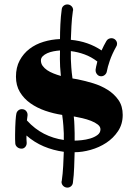

<svg xmlns="http://www.w3.org/2000/svg" viewBox="-20 -770 609 864"><path d="M532.2 -252.9Q532.2 -211.4 511.2 -179.9Q490.2 -148.4 458.3 -127.4Q426.3 -106.4 388.2 -95.7Q350.1 -85 315.9 -85Q314.9 -53.2 313.7 -17.3Q312.5 18.6 308.1 51.8Q307.1 61.5 300 67.9Q293 74.2 283.2 74.2Q272.5 74.2 264.6 66.7Q256.8 59.1 256.8 47.9Q256.8 46.9 257.3 46.4Q257.8 45.9 257.8 44.9Q262.7 11.2 264.4 -23.9Q266.1 -59.1 267.1 -86.9Q219.7 -93.3 177 -111.3Q134.3 -129.4 99.1 -160.2Q99.1 -151.9 99.1 -143.8Q99.1 -135.7 100.1 -127.9V-126Q100.1 -116.2 93.5 -108.6Q86.9 -101.1 77.1 -101.1Q65.9 -101.1 57.9 -107.7Q49.8 -114.3 48.8 -124Q47.9 -133.8 47.9 -143.6Q47.9 -153.3 47.9 -164.1Q47.9 -182.1 48.6 -198.2Q49.3 -214.4 50 -226.8Q50.8 -239.3 51.8 -247.1Q52.7 -254.9 53.2 -255.9Q54.2 -265.6 61.3 -272.2Q68.4 -278.8 78.1 -278.8Q90.3 -278.8 97.2 -271Q104 -263.2 104 -253.9V-251L101.1 -228Q136.2 -189.5 178 -168.2Q219.7 -147 267.1 -140.1V-141.1Q267.6 -153.3 267.1 -169.9Q266.6 -184.1 265.1 -204.8Q263.7 -225.6 259.8 -252.9Q220.7 -258.8 183.3 -271.7Q146 -284.7 116.7 -305.4Q87.4 -326.2 69.6 -355.7Q51.8 -385.3 51.8 -424.8Q51.8 -466.8 68.6 -498Q85.4 -529.3 113 -550.3Q140.6 -571.3 176.3 -582Q211.9 -592.8 250 -594.2Q250 -625 251.7 -660.6Q253.4 -696.3 257.8 -728Q258.8 -737.8 266.1 -743.9Q273.4 -750 283.2 -750Q293.5 -750 301.3 -742.7Q309.1 -735.4 309.1 -724.1Q309.1 -723.1 308.6 -722.7Q308.1 -722.2 308.1 -721.2Q303.2 -687.5 301.5 -653.1Q299.8 -618.7 298.8 -590.8Q377 -583.5 437 -543Q441.4 -553.7 447.3 -564.5Q453.1 -575.2 459 -585.9Q462.9 -592.3 469 -595.2Q475.1 -598.1 481 -598.1Q492.2 -598.1 499.5 -590.6Q506.8 -583 506.8 -573.2Q506.8 -565.4 502.9 -560.1Q484.4 -526.9 474.1 -497.1Q463.9 -467.3 460.9 -449.2Q459.5 -439.9 452.1 -433.3Q444.8 -426.8 435.1 -426.8Q424.3 -426.8 417.2 -435.1Q410.2 -443.4 410.2 -453.1V-457Q412.6 -472.2 415.3 -481.4Q418 -490.7 418 -493.2Q390.6 -514.2 360.6 -525.1Q330.6 -536.1 298.8 -540V-535.2Q298.3 -522 298.8 -504.4Q299.3 -489.3 300.8 -467.5Q302.2 -445.8 306.2 -417L329.1 -413.1Q363.3 -406.2 399.2 -395.3Q435.1 -384.3 464.6 -365.7Q494.1 -347.2 513.2 -319.8Q532.2 -292.5 532.2 -252.9ZM432.1 -188Q432.1 -200.2 419.9 -209.7Q407.7 -219.2 389.4 -226.3Q371.1 -233.4 350.1 -238.3Q329.1 -243.2 312 -246.1Q314.5 -223.6 314.9 -204.3Q315.4 -185.1 315.9 -170.4V-139.2V-137.2Q327.6 -137.2 347.2 -139.2Q366.7 -141.1 385.7 -146.7Q404.8 -152.3 418.5 -162.4Q432.1 -172.4 432.1 -188ZM164.1 -498Q164.1 -484.4 171.9 -473.6Q179.7 -462.9 192.1 -454.3Q204.6 -445.8 220.7 -439.5Q236.8 -433.1 253.9 -428.2Q251.5 -450.7 250.5 -470.2Q249.5 -489.7 249.5 -504.9Q249.5 -522 250 -537.1V-543Q235.8 -542 220.5 -539.1Q205.1 -536.1 192.6 -530.5Q180.2 -524.9 172.1 -516.8Q164.1 -508.8 164.1 -498Z"/></svg>

Font: Ribeye
Style: Regular
Weight: 400
Designer: Astigmatic (AOETI)
Foundry: Astigmatic (AOETI)
Version: Version 1.000